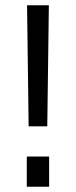

<svg xmlns="http://www.w3.org/2000/svg" viewBox="-20 -711 289 731"><path d="M89 -230 83 -691H166L160 -230ZM82 0V-115H167V0Z"/></svg>

Font: Cairo
Style: Regular
Weight: 400
Designer: Mohamed Gaber, Accademia di Belle Arti di Urbino
Foundry: Kief Type Foundry, Accademia di Belle Arti di Urbino
Version: Version 3.120